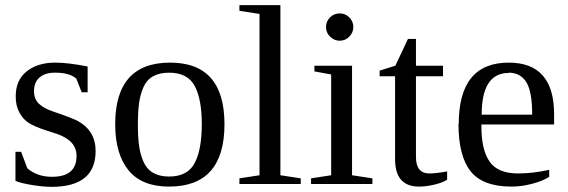

<svg xmlns="http://www.w3.org/2000/svg" viewBox="-20 -714 2203 745"><path d="M195 -432H193Q155 -432 133.5 -413.5Q112 -395 112 -360Q112 -329 131.5 -311Q151 -293 187 -281Q258 -257 281 -245Q351 -207 351 -128Q351 11 180 11Q148 11 105 4Q62 -3 40 -12V-125H62L86 -61Q124 -28 182 -28Q277 -28 277 -109Q277 -168 202 -194L159 -208Q113 -223 90 -238Q67 -253 53 -282Q41 -306 41 -341Q41 -403 83.5 -437Q126 -471 194 -471Q244 -471 320 -456V-356H297L276 -409Q250 -432 195 -432Z M640 -471Q851 -471 851 -232Q851 10 636 10Q530 10 478.5 -53.5Q427 -117 427 -232Q427 -471 640 -471ZM763 -232Q763 -329 735.5 -380.5Q708 -432 636 -432Q599 -432 574 -418Q549 -404 536.5 -375.5Q524 -347 519.5 -313.5Q515 -280 515 -232Q515 -183 519.5 -149.5Q524 -116 536.5 -87Q549 -58 574 -43.5Q599 -29 636 -29Q708 -29 735.5 -81.5Q763 -134 763 -232Z M1068 -34 1147 -22V0H909V-22L987 -34V-660L909 -672V-694H1068Z M1351 -609Q1351 -588 1335.5 -572Q1320 -556 1298 -556Q1277 -556 1261 -571.5Q1245 -587 1245 -609Q1245 -631 1260.5 -646.5Q1276 -662 1298 -662Q1320 -662 1335.5 -646.5Q1351 -631 1351 -609ZM1346 -34 1425 -22V0H1187V-22L1265 -34V-425L1200 -437V-459H1346Z M1715 -17Q1700 -6 1667 2Q1634 10 1606 10Q1513 10 1513 -96V-418H1453V-440L1514 -459L1563 -563H1594V-459H1699V-418H1594V-105Q1594 -41 1646 -41Q1672 -41 1715 -49Z M1759 -233H1760Q1760 -471 1954 -471Q2130 -471 2130 -271V-231H1848V-222Q1848 -132 1880 -86.5Q1912 -41 1990 -41Q2048 -41 2111 -55V-28Q2087 -12 2045.5 -1Q2004 10 1965 10Q1853 10 1806 -49.5Q1759 -109 1759 -233ZM1954 -432V-431Q1849 -431 1849 -269H2045Q2045 -357 2023 -394Q2000 -432 1954 -432Z"/></svg>

Font: Libra Serif Modern
Style: Regular
Weight: 400
Designer: Stefan Peev, Context Ltd
Foundry: Stefan Peev, Context Ltd
Version: Version 1.000